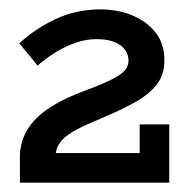

<svg xmlns="http://www.w3.org/2000/svg" viewBox="-20 -812 418 412"><path d="M279.7 -545H343.2V-420H22.7V-480.9Q25 -514.7 42.6 -539.8Q60.3 -564.8 91.4 -584Q122.5 -603.1 164.1 -618.1Q201.8 -632.2 221.3 -642.3Q240.9 -652.4 248.4 -661.6Q256 -670.8 255.7 -682.1Q255.5 -702.4 237.8 -715.2Q220.1 -728 186.7 -728Q164.6 -728 142.9 -720.5Q121.2 -713 100.5 -700.5Q79.7 -688 60.7 -671.2L21.5 -719Q53 -748.6 96.7 -769.8Q140.3 -791 191.3 -791.8Q229.6 -792.5 261.4 -780Q293.3 -767.5 313.1 -743.1Q332.8 -718.6 332.8 -682.7Q332.8 -651.6 316.1 -630.3Q299.4 -609.1 269.4 -592.4Q239.4 -575.7 197.4 -558.1Q167.5 -546 146.3 -534.9Q125 -523.7 113.5 -511.8Q102 -499.8 99.7 -483.5H279.7Z"/></svg>

Font: BioRhyme ExtraBold
Style: Regular
Weight: 800
Designer: Aoife Mooney
Foundry: Aoife Mooney Type
Version: Version 1.600;gftools[0.9.33]